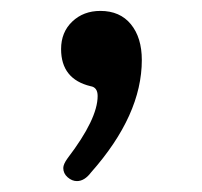

<svg xmlns="http://www.w3.org/2000/svg" viewBox="-20 -151 371 352"><path d="M121 181Q112 181 104 174Q96 167 96 157Q96 150 104 139Q159 67 159 25Q159 9 146 7Q92 -6 92 -61Q92 -92 112.5 -111.5Q133 -131 164 -131Q200 -131 220 -106.5Q240 -82 240 -41Q240 60 147 165Q135 181 121 181Z"/></svg>

Font: Solway
Style: Regular
Weight: 400
Designer: Mariya V. Pigoulevskaya
Foundry: The Northern Block Ltd.
Version: Version 1.000;hotconv 1.0.109;makeotfexe 2.5.65596